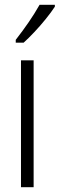

<svg xmlns="http://www.w3.org/2000/svg" viewBox="-20 -785 250 805"><path d="M121 0H68V-532H121ZM210 -757Q195 -734 172 -705.5Q149 -677 124 -650.5Q99 -624 79 -606H46V-618Q77 -658 101 -693Q125 -728 146 -765H210Z"/></svg>

Font: Noto Sans Sinhala ExtraCondensed Light
Style: Regular
Weight: 300
Width: 2
Designer: Jelle Bosma - Monotype Design Team
Foundry: Monotype Imaging Inc.
Version: Version 2.006; ttfautohint (v1.8.4.7-5d5b)